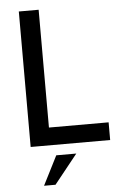

<svg xmlns="http://www.w3.org/2000/svg" viewBox="-60 -739 618 984"><g transform="rotate(-5 249.0 -246.5)"><path d="M75 -697H177V-91H484V0H75ZM202 54H305L185 204H126Z"/></g></svg>

Font: Hanken Grotesk Medium
Style: Regular
Weight: 500
Designer: Alfredo Marco Pradil
Foundry: Hanken Design Co.
Version: Version 3.014